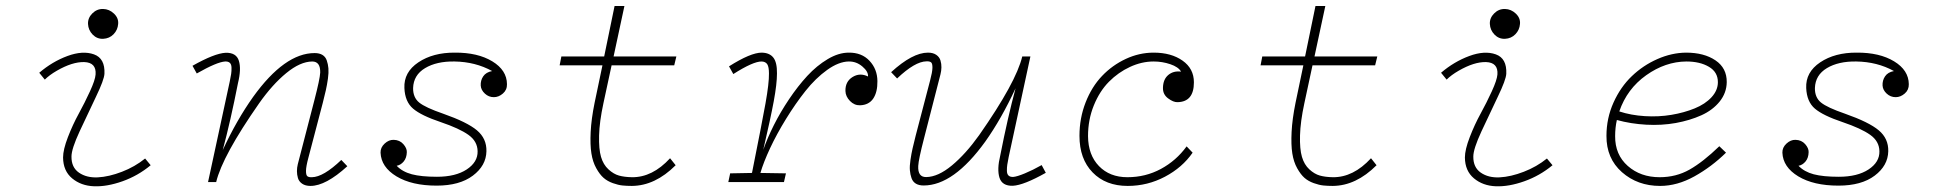

<svg xmlns="http://www.w3.org/2000/svg" viewBox="-20 -623 6636 657"><path d="M333 -490.2Q312 -489.3 297.1 -504.6Q282.2 -520 281.2 -541Q280.3 -561.5 295.9 -577.1Q311.5 -592.8 333 -592.3Q354 -591.8 370.1 -576.4Q386.2 -561 384.3 -541Q382.8 -520.5 368.7 -505.9Q354.5 -491.2 333 -490.2ZM114.3 -374Q158.7 -412.1 210.9 -431.4Q263.2 -450.7 301.5 -437Q339.8 -423.3 337.4 -370.6Q336.4 -350.1 308.3 -291.7Q280.3 -233.4 252.4 -173.3Q224.6 -113.3 224.6 -87.4Q224.1 -50.3 250.2 -32.2Q276.4 -14.2 314.7 -16.1Q353 -18.1 397.2 -35.2Q441.4 -52.2 476.6 -80.6L495.6 -57.6Q452.1 -21.5 399.2 -2.7Q346.2 16.1 301.8 14.4Q257.3 12.7 226.8 -12.7Q196.3 -38.1 195.8 -84Q195.8 -110.8 212.4 -153.8Q229 -196.8 249.5 -234.1Q270 -271.5 287.8 -310.3Q305.7 -349.1 307.1 -368.2Q310.1 -409.2 268.1 -410.6Q227.5 -411.6 174.3 -380.9Q148.9 -366.2 133.3 -350.6Z M1168.5 -54.2Q1094.7 13.2 1042.5 13.2Q1024.9 13.2 1013.9 5.6Q1002.9 -2 999.5 -13.7Q996.1 -25.4 996.1 -37.4Q996.1 -49.3 999 -61L1055.7 -279.8Q1074.7 -353 1075.7 -374.5Q1076.7 -412.6 1048.3 -412.6Q1007.3 -412.1 959.7 -373Q912.1 -334 866.7 -269.5Q741.2 -89.8 719.7 0H691.9L766.1 -343.8Q769.5 -360.4 771 -370.1Q772.5 -379.9 772.2 -391.4Q772 -402.8 766.4 -408Q760.7 -413.1 750.5 -412.6Q722.7 -411.1 653.3 -371.6L638.7 -397.9Q713.9 -440.4 752 -442.4Q788.6 -443.4 797.4 -415Q806.2 -386.7 794.4 -338.9Q769 -209.5 742.2 -109.4Q789.6 -211.9 846.2 -291.5Q954.1 -441.4 1056.6 -441.4Q1072.8 -441.4 1083.3 -435.1Q1093.8 -428.7 1098.1 -416.3Q1102.5 -403.8 1103.8 -389.2Q1105 -374.5 1102.1 -353.5Q1099.1 -332.5 1095 -314.2Q1090.8 -295.9 1084.5 -271L1035.2 -83Q1027.3 -53.7 1027.1 -38.8Q1026.9 -23.9 1031.7 -20Q1036.6 -16.1 1047.4 -16.6Q1086.4 -17.1 1147.9 -75.7Z M1475.1 -18.1Q1539.1 -18.1 1577.1 -43.2Q1615.2 -68.4 1614.3 -105.5Q1613.8 -139.6 1582.8 -161.6Q1551.8 -183.6 1488.3 -205.1Q1421.4 -227.5 1393.6 -251.2Q1365.7 -274.9 1363.8 -321.8Q1361.3 -376 1411.6 -409.7Q1461.9 -443.4 1536.6 -442.9Q1614.7 -443.4 1664.6 -413.1Q1714.4 -382.8 1714.8 -335Q1715.3 -315.4 1700.9 -303Q1686.5 -290.5 1669.9 -290.5Q1652.3 -290.5 1639.2 -302.7Q1626 -314.9 1625 -330.1Q1624 -347.7 1633.5 -361.8Q1643.1 -376 1664.1 -379.9Q1606.4 -411.6 1535.2 -412.6Q1474.1 -413.6 1434.6 -389.9Q1395 -366.2 1393.6 -321.8Q1393.1 -289.6 1414.3 -272.2Q1435.5 -254.9 1496.6 -233.9Q1578.6 -205.1 1612.1 -177Q1645.5 -148.9 1644.5 -105.5Q1643.6 -56.2 1598.1 -22Q1552.7 12.2 1474.1 12.2Q1389.2 12.2 1336.7 -19.5Q1284.2 -51.3 1282.2 -100.6Q1281.7 -118.2 1296.1 -131.6Q1310.5 -145 1327.1 -144.5Q1347.7 -144 1360.1 -129.9Q1372.6 -115.7 1372.1 -102.5Q1371.6 -82.5 1361.3 -70.3Q1351.1 -58.1 1337.4 -55.7Q1356.9 -35.2 1389.4 -26.6Q1421.9 -18.1 1475.1 -18.1Z M2142.1 -16.6Q2212.4 -15.6 2272.9 -81.5L2292 -57.6Q2221.7 12.7 2142.1 13.2Q2124.5 13.2 2110.1 11.7Q2095.7 10.3 2077.1 3.7Q2058.6 -2.9 2045.4 -14.4Q2032.2 -25.9 2020.3 -47.4Q2008.3 -68.8 2003.7 -98.1Q1999 -127.4 2001.2 -171.6Q2003.4 -215.8 2014.6 -271L2041.5 -399.4H1895L1900.9 -429.7H2047.4L2083 -602.5H2116.7L2079.6 -429.7H2294.4L2287.1 -399.4H2072.8L2044.9 -270Q2031.2 -206.5 2030 -159.7Q2028.8 -112.8 2036.6 -86.2Q2044.4 -59.6 2062 -43.5Q2079.6 -27.3 2098.1 -22.2Q2116.7 -17.1 2142.1 -16.6Z M2982.4 -345.7Q2982.9 -307.6 2968 -285.6Q2953.1 -263.7 2922.9 -262.7Q2903.3 -262.2 2888.4 -277.6Q2873.5 -293 2873 -311.5Q2872.1 -343.8 2897.2 -359.4Q2922.4 -375 2950.2 -361.3Q2951.7 -377.9 2930.9 -395.5Q2910.2 -413.1 2884.3 -412.6Q2850.1 -412.1 2810.5 -383.8Q2771 -355.5 2736.3 -311.8Q2701.7 -268.1 2669.7 -216.1Q2637.7 -164.1 2615.2 -116Q2592.8 -67.9 2582 -31.2L2669.4 -29.8L2662.6 0H2472.2L2478.5 -29.8L2553.2 -31.2Q2586.9 -199.7 2599.4 -269Q2611.8 -338.4 2611.3 -371.6Q2611.3 -394 2605.5 -403.1Q2599.6 -412.1 2586.4 -412.6Q2557.6 -413.1 2489.3 -369.6L2474.6 -396Q2548.8 -442.9 2586.4 -442.9Q2613.3 -442.4 2626.2 -426Q2639.2 -409.7 2638.7 -371.6Q2638.7 -335.9 2627.7 -276.6Q2616.7 -217.3 2591.8 -110.4Q2606 -150.9 2628.2 -195.1Q2650.4 -239.3 2680.2 -283.7Q2710 -328.1 2742.4 -363.3Q2774.9 -398.4 2812.3 -420.7Q2849.6 -442.9 2884.3 -442.9Q2928.7 -443.4 2955.3 -415Q2981.9 -386.7 2982.4 -345.7Z M3029.3 -376Q3102.5 -442.9 3155.3 -442.9Q3172.9 -442.9 3183.8 -435.3Q3194.8 -427.7 3198.2 -416Q3201.7 -404.3 3201.4 -392.3Q3201.2 -380.4 3198.2 -368.7L3142.1 -150.4Q3123 -76.7 3122.1 -55.2Q3120.1 -16.6 3149.4 -17.1Q3189.9 -17.6 3237.3 -56.9Q3284.7 -96.2 3330.6 -160.6Q3457 -341.3 3478 -429.7H3505.9L3431.6 -85.9Q3428.2 -69.3 3426.8 -59.6Q3425.3 -49.8 3425.5 -38.3Q3425.8 -26.9 3431.4 -22Q3437 -17.1 3447.3 -17.6Q3460 -18.6 3487.1 -29.8Q3514.2 -41 3544.4 -58.1L3558.6 -31.7Q3483.4 10.7 3445.8 12.7Q3409.2 13.7 3400.1 -14.9Q3391.1 -43.5 3402.8 -91.3Q3428.2 -220.7 3455.1 -320.8Q3406.7 -216.3 3351.6 -138.7Q3243.2 11.7 3140.6 11.7Q3124.5 11.7 3114 5.4Q3103.5 -1 3099.1 -13.4Q3094.7 -25.9 3093.5 -40.3Q3092.3 -54.7 3095.5 -75.9Q3098.6 -97.2 3102.8 -115.5Q3106.9 -133.8 3113.3 -158.7L3162.6 -347.2Q3170.4 -376.5 3170.7 -391.1Q3170.9 -405.8 3166 -409.7Q3161.1 -413.6 3150.4 -413.1Q3110.8 -412.6 3049.8 -354.5Z M4061 -100.6Q4025.9 -49.8 3966.3 -18.3Q3906.7 13.2 3838.9 13.2Q3763.7 13.2 3718.8 -33Q3673.8 -79.1 3673.8 -158.2Q3673.8 -218.8 3694.8 -272.5Q3715.8 -326.2 3751 -363Q3786.1 -399.9 3832.3 -421.4Q3878.4 -442.9 3927.7 -442.9Q3987.8 -442.9 4026.6 -415.5Q4065.4 -388.2 4065.4 -341.3Q4065.4 -274.4 4009.3 -273.4Q3995.1 -272.9 3977.1 -286.4Q3959 -299.8 3959.5 -322.3Q3960 -351.6 3977.8 -366.5Q3995.6 -381.3 4021.5 -377.9Q4012.2 -394 3984.6 -403.3Q3957 -412.6 3927.7 -412.6Q3886.7 -412.6 3846.7 -394Q3806.6 -375.5 3774.7 -343.3Q3742.7 -311 3722.9 -262.2Q3703.1 -213.4 3703.1 -157.2Q3703.6 -92.8 3740.5 -54.7Q3777.3 -16.6 3837.9 -16.6Q3899.9 -16.6 3952.4 -44.9Q4004.9 -73.2 4040.5 -122.1Z M4540.5 -16.6Q4610.8 -15.6 4671.4 -81.5L4690.4 -57.6Q4620.1 12.7 4540.5 13.2Q4522.9 13.2 4508.5 11.7Q4494.1 10.3 4475.6 3.7Q4457 -2.9 4443.8 -14.4Q4430.7 -25.9 4418.7 -47.4Q4406.7 -68.8 4402.1 -98.1Q4397.5 -127.4 4399.7 -171.6Q4401.9 -215.8 4413.1 -271L4439.9 -399.4H4293.5L4299.3 -429.7H4445.8L4481.4 -602.5H4515.1L4478 -429.7H4692.9L4685.5 -399.4H4471.2L4443.4 -270Q4429.7 -206.5 4428.5 -159.7Q4427.2 -112.8 4435.1 -86.2Q4442.9 -59.6 4460.4 -43.5Q4478 -27.3 4496.6 -22.2Q4515.1 -17.1 4540.5 -16.6Z M5129.9 -490.2Q5108.9 -489.3 5094 -504.6Q5079.1 -520 5078.1 -541Q5077.1 -561.5 5092.8 -577.1Q5108.4 -592.8 5129.9 -592.3Q5150.9 -591.8 5167 -576.4Q5183.1 -561 5181.2 -541Q5179.7 -520.5 5165.5 -505.9Q5151.4 -491.2 5129.9 -490.2ZM4911.1 -374Q4955.6 -412.1 5007.8 -431.4Q5060.1 -450.7 5098.4 -437Q5136.7 -423.3 5134.3 -370.6Q5133.3 -350.1 5105.2 -291.7Q5077.1 -233.4 5049.3 -173.3Q5021.5 -113.3 5021.5 -87.4Q5021 -50.3 5047.1 -32.2Q5073.2 -14.2 5111.6 -16.1Q5149.9 -18.1 5194.1 -35.2Q5238.3 -52.2 5273.4 -80.6L5292.5 -57.6Q5249 -21.5 5196 -2.7Q5143.1 16.1 5098.6 14.4Q5054.2 12.7 5023.7 -12.7Q4993.2 -38.1 4992.7 -84Q4992.7 -110.8 5009.3 -153.8Q5025.9 -196.8 5046.4 -234.1Q5066.9 -271.5 5084.7 -310.3Q5102.5 -349.1 5104 -368.2Q5106.9 -409.2 5064.9 -410.6Q5024.4 -411.6 4971.2 -380.9Q4945.8 -366.2 4930.2 -350.6Z M5512.7 -212.4Q5506.8 -186 5506.8 -157.2Q5506.3 -93.8 5550 -55.2Q5593.8 -16.6 5659.2 -16.6Q5715.3 -16.6 5761.5 -42.7Q5807.6 -68.8 5863.3 -122.6L5886.2 -100.6Q5836.9 -52.2 5778.1 -19.5Q5719.2 13.2 5660.6 13.2Q5583.5 13.2 5530 -33.9Q5476.6 -81.1 5477.1 -158.2Q5477.1 -218.3 5501.2 -272Q5525.4 -325.7 5564 -362.5Q5602.5 -399.4 5651.4 -420.9Q5700.2 -442.4 5749.5 -442.9Q5811 -442.9 5850.1 -416.5Q5889.2 -390.1 5888.7 -341.8Q5888.2 -305.2 5864.5 -275.6Q5840.8 -246.1 5801.8 -228.5Q5762.7 -210.9 5714.4 -202.1Q5666 -193.4 5613.3 -196.3Q5560.5 -199.2 5512.7 -212.4ZM5750.5 -412.6Q5678.7 -412.1 5613 -365.5Q5547.4 -318.8 5521 -241.7Q5561 -228.5 5608.4 -225.6Q5655.8 -222.7 5699.2 -230Q5742.7 -237.3 5778.8 -252Q5814.9 -266.6 5836.7 -290.3Q5858.4 -314 5858.4 -341.8Q5858.4 -376.5 5827.6 -394.5Q5796.9 -412.6 5750.5 -412.6Z M6272 -18.1Q6335.9 -18.1 6374 -43.2Q6412.1 -68.4 6411.1 -105.5Q6410.6 -139.6 6379.6 -161.6Q6348.6 -183.6 6285.2 -205.1Q6218.3 -227.5 6190.4 -251.2Q6162.6 -274.9 6160.6 -321.8Q6158.2 -376 6208.5 -409.7Q6258.8 -443.4 6333.5 -442.9Q6411.6 -443.4 6461.4 -413.1Q6511.2 -382.8 6511.7 -335Q6512.2 -315.4 6497.8 -303Q6483.4 -290.5 6466.8 -290.5Q6449.2 -290.5 6436 -302.7Q6422.9 -314.9 6421.9 -330.1Q6420.9 -347.7 6430.4 -361.8Q6439.9 -376 6460.9 -379.9Q6403.3 -411.6 6332 -412.6Q6271 -413.6 6231.4 -389.9Q6191.9 -366.2 6190.4 -321.8Q6189.9 -289.6 6211.2 -272.2Q6232.4 -254.9 6293.5 -233.9Q6375.5 -205.1 6408.9 -177Q6442.4 -148.9 6441.4 -105.5Q6440.4 -56.2 6395 -22Q6349.6 12.2 6271 12.2Q6186 12.2 6133.5 -19.5Q6081.1 -51.3 6079.1 -100.6Q6078.6 -118.2 6093 -131.6Q6107.4 -145 6124 -144.5Q6144.5 -144 6157 -129.9Q6169.4 -115.7 6168.9 -102.5Q6168.5 -82.5 6158.2 -70.3Q6147.9 -58.1 6134.3 -55.7Q6153.8 -35.2 6186.3 -26.6Q6218.8 -18.1 6272 -18.1Z"/></svg>

Font: Compagnon Light Italic
Style: Regular
Weight: 400
Italic angle: -12°
Designer: Valentin Papon
Foundry: Velvetyne Type Foundry
Version: Version 1.000;PS 001.000;hotconv 1.0.88;makeotf.lib2.5.64775